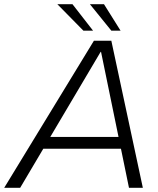

<svg xmlns="http://www.w3.org/2000/svg" viewBox="-62 -894 754 914"><path d="M-42 0 385 -700H468L618 0H552L419 -647H417L34 0ZM113 -186 124 -242H543L531 -186ZM335 -748 211 -874H283L381 -748ZM468 -748 366 -874H433L512 -748Z"/></svg>

Font: REM ExtraLight
Style: Italic
Weight: 250
Italic angle: -11°
Designer: Octavio Pardo
Foundry: Ashler Design
Version: Version 1.005;gftools[0.9.28]